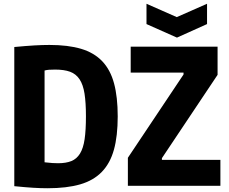

<svg xmlns="http://www.w3.org/2000/svg" viewBox="-20 -988 1216 1021"><path d="M759 -968 920 -897 1081 -968V-860L921 -788L759 -860ZM660 -149 956 -592V-602H675V-740H1137V-590L841 -147V-138H1152V0H660ZM233 13Q198 13 156.5 10.5Q115 8 56 2V-738Q120 -744 163 -746.5Q206 -749 243 -749Q342 -749 411 -728.5Q480 -708 523.5 -662.5Q567 -617 586.5 -544.5Q606 -472 606 -369Q606 -265 586 -192.5Q566 -120 521.5 -74Q477 -28 406 -7.5Q335 13 233 13ZM289 -120Q331 -120 359.5 -131.5Q388 -143 405.5 -171.5Q423 -200 430 -248Q437 -296 437 -370Q437 -442 429.5 -490Q422 -538 403 -566.5Q384 -595 352.5 -606.5Q321 -618 273 -618Q253 -618 240.5 -617Q228 -616 217 -613V-125Q243 -122 259 -121Q275 -120 289 -120Z"/></svg>

Font: Encode Sans Compressed
Style: ExtraBold
Weight: 800
Designer: Pablo Impallari, Andres Torresi
Foundry: Pablo Impallari, Andres Torresi
Version: Version 1.000; ttfautohint (v1.00) -l 8 -r 50 -G 200 -x 14 -